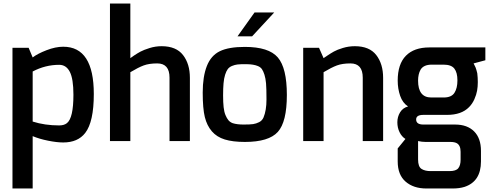

<svg xmlns="http://www.w3.org/2000/svg" viewBox="-20 -803 2800 1093"><path d="M340 -537Q514 -537 514 -268Q514 -109 465 -46Q423 8 340 8Q304 8 254 -2Q204 -12 166 -28V270H51V-531H143L166 -476Q193 -497 244.5 -517Q296 -537 340 -537ZM317 -89Q345 -89 361 -102Q398 -131 398 -264Q398 -354 377.5 -394Q357 -434 317 -434Q238 -434 166 -396V-111Q235 -89 317 -89Z M722 -783V-472Q724 -474 742.5 -486.5Q761 -499 779.5 -509Q798 -519 831.5 -529.5Q865 -540 900 -540Q983 -540 1022 -489.5Q1061 -439 1061 -360V0H945V-361Q945 -442 875 -442Q829 -442 798 -430.5Q767 -419 722 -392V0H606V-783Z M1374 -536Q1510 -536 1561.5 -476Q1613 -416 1613 -262.5Q1613 -109 1561.5 -52Q1510 5 1374 5Q1305 5 1259.5 -9Q1214 -23 1186 -55.5Q1158 -88 1146 -136.5Q1134 -185 1134 -276Q1134 -367 1157.5 -427Q1181 -487 1231.5 -511.5Q1282 -536 1374 -536ZM1304 -102Q1329 -94 1366.5 -94Q1404 -94 1421 -96.5Q1438 -99 1455 -107.5Q1472 -116 1480 -134Q1497 -174 1497 -237Q1497 -300 1494.5 -328.5Q1492 -357 1485.5 -377.5Q1479 -398 1471 -409.5Q1463 -421 1448 -427Q1424 -437 1386 -437.5Q1348 -438 1332 -436Q1316 -434 1300.5 -427.5Q1285 -421 1276.5 -409.5Q1268 -398 1261.5 -377.5Q1255 -357 1252.5 -328.5Q1250 -300 1250 -260Q1250 -220 1253 -193Q1256 -166 1263.5 -148Q1271 -130 1280 -119Q1289 -108 1304 -102ZM1332 -596 1429 -732H1541L1415 -596Z M2045 -361Q2045 -442 1975 -442Q1929 -442 1898 -430.5Q1867 -419 1822 -392V0H1706V-531H1796L1822 -472Q1825 -474 1843.5 -486.5Q1862 -499 1880.5 -509.5Q1899 -520 1932 -530Q1965 -540 2000 -540Q2083 -540 2122 -489.5Q2161 -439 2161 -360V0H2045Z M2303 -197Q2272 -217 2258 -257.5Q2244 -298 2244 -344Q2244 -438 2290.5 -485.5Q2337 -533 2424 -533H2743V-460L2676 -442Q2677 -440 2681.5 -431Q2686 -422 2687.5 -418.5Q2689 -415 2692 -405Q2695 -395 2697 -386Q2700 -361 2700 -335.5Q2700 -310 2696 -287Q2692 -264 2680.5 -238Q2669 -212 2650 -193Q2607 -149 2525 -149H2390Q2349 -149 2349 -123Q2349 -94 2390 -94H2571Q2640 -94 2679 -55Q2718 -16 2718 56V116Q2718 230 2624 261Q2595 270 2557 270H2407Q2334 270 2289 231Q2244 192 2244 116V42L2288 -12Q2267 -25 2254.5 -50.5Q2242 -76 2242 -107Q2242 -138 2257.5 -163.5Q2273 -189 2303 -197ZM2403 5Q2382 5 2360 0V105Q2360 146 2379.5 158.5Q2399 171 2431 171H2539Q2576 171 2589 154.5Q2602 138 2602 107V61Q2602 24 2580 12Q2567 5 2544 5ZM2360 -344Q2360 -248 2435 -248H2506Q2550 -248 2567 -274.5Q2584 -301 2584 -345.5Q2584 -390 2566.5 -412.5Q2549 -435 2505 -435H2438Q2391 -435 2374 -406Q2360 -381 2360 -344Z"/></svg>

Font: Exo
Style: DemiBold
Weight: 600
Designer: Natanael Gama
Version: Version 1.00